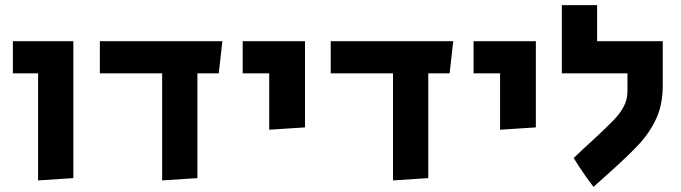

<svg xmlns="http://www.w3.org/2000/svg" viewBox="-20 -696 2645 746"><path d="M128 -411H30V-536H265V-4L128 5Z M610 -411H368V-536H844L830 -411H747V-4L610 5Z M1026 -411H923V-536H1165V-201L1026 -192Z M1507 -411H1265V-536H1741L1727 -411H1644V-4L1507 5Z M1923 -411H1820V-536H2062V-201L1923 -192Z M2209 -82Q2242 -114 2284 -152Q2339 -203 2364.5 -229.5Q2390 -256 2404 -283Q2418 -310 2418 -342V-411H2163V-676H2300V-536H2555V-362Q2555 -289 2529 -233.5Q2503 -178 2458.5 -131Q2414 -84 2323 -3L2286 30Q2250 -16 2209 -82Z"/></svg>

Font: Secular One
Style: Regular
Weight: 400
Designer: Michal Sahar
Foundry: Hagilda
Version: Version 1.000